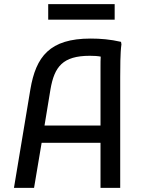

<svg xmlns="http://www.w3.org/2000/svg" viewBox="-20 -916 702 936"><path d="M539 -896H215V-820H539ZM570 -712C518 -724 470 -728 422 -728C222 -728 155 -640 128 -480L48 0H146L183 -220H470V0H566V-540C566 -580 566 -660 572 -700ZM197 -304 226 -480C245 -591 286 -644 418 -644C438 -644 456 -643 471 -640C470 -625 470 -609 470 -592V-304Z"/></svg>

Font: Kufam Arabic Latin Roman Normal
Style: Regular
Weight: 400
Designer: Wael Morcos & Artur Schmal
Version: Version 1.200;PS 001.200;hotconv 1.0.88;makeotf.lib2.5.64775